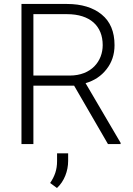

<svg xmlns="http://www.w3.org/2000/svg" viewBox="-20 -731 675 974"><path d="M591.8 0V-6.3L414.1 -309.1C458 -321.8 493.7 -345.2 520.5 -379.9C547.4 -414.1 561 -454.6 561 -502C561 -569.8 539.6 -621.6 496.1 -657.2C452.6 -692.9 393.6 -710.9 319.8 -710.9H88.9V0H149.4V-296.4H356L527.8 0ZM319.8 -659.2C437 -659.2 501 -599.1 501 -502C501 -421.4 444.3 -347.7 333.5 -347.7H149.4V-659.2ZM269.5 46.9V86.4C269.5 129.9 257.8 162.6 234.4 197.3L269 222.7C305.7 189 325.7 136.7 325.7 85.4V46.9Z"/></svg>

Font: Vazirmatn ExtraLight
Style: Regular
Weight: 200
Designer: Saber Rastikerdar
Foundry: Saber Rastikerdar
Version: Version 33.003